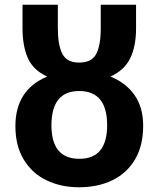

<svg xmlns="http://www.w3.org/2000/svg" viewBox="-20 -780 669 810"><path d="M313 10Q237 10 176 -19.5Q115 -49 80 -107Q45 -165 45 -248Q45 -401 179 -457Q120 -484 97.5 -535Q75 -586 75 -661V-760H224V-661Q224 -590 243 -553Q262 -516 314 -516Q367 -516 386 -552.5Q405 -589 405 -660V-760H554V-660Q554 -585 529.5 -534.5Q505 -484 446 -457Q511 -431 547.5 -379Q584 -327 584 -250Q584 -166 550 -108Q516 -50 455 -20Q394 10 313 10ZM315 -110Q432 -110 432 -252Q432 -396 314 -396Q197 -396 197 -251Q197 -110 315 -110Z"/></svg>

Font: Noto IKEA Latin
Style: Bold
Weight: 700
Designer: Monotype Design Team
Foundry: Monotype Imaging Inc.
Version: Version 1.0